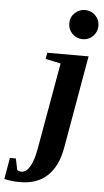

<svg xmlns="http://www.w3.org/2000/svg" viewBox="-191 -732 533 983"><g transform="rotate(5 75.0 -240.5)"><path d="M-48.8 212.9Q-92.3 212.9 -130.9 204.1L-111.8 94.2H-81.1L-69.3 151.9Q-59.6 159.2 -47.4 159.2Q-22 159.2 -3.2 126.5Q15.6 93.8 25.9 34.7L104.5 -410.2L26.4 -426.8L31.7 -459H244.1L160.2 19Q143.1 114.7 90.3 163.8Q37.6 212.9 -48.8 212.9ZM130.9 -619.1Q130.9 -650.9 153.1 -672.4Q175.3 -693.8 206.1 -693.8Q237.3 -693.8 259 -672.1Q280.8 -650.4 280.8 -619.1Q280.8 -588.4 259.3 -566.2Q237.8 -543.9 206.1 -543.9Q174.8 -543.9 152.8 -565.7Q130.9 -587.4 130.9 -619.1Z"/></g></svg>

Font: Tinos
Style: Bold Italic
Weight: 700
Italic angle: -16.333°
Designer: Steve Matteson
Foundry: Monotype Imaging Inc.
Version: Version 1.23